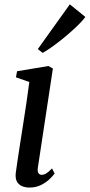

<svg xmlns="http://www.w3.org/2000/svg" viewBox="-20 -853 413 884"><path d="M116 10.5Q95.5 10.5 80.2 3.5Q65 -3.5 57.5 -18Q50 -32.5 52.5 -56Q54.5 -72.5 59.5 -105.5Q64.5 -138.5 71.2 -182.8Q78 -227 86 -277.2Q94 -327.5 101.5 -378.5Q109 -429.5 115 -475.5L53.5 -497L58.5 -525L203 -549L223.5 -537.5L154.5 -82.5Q151.5 -64 157 -56Q162.5 -48 171 -48Q181.5 -48 192.2 -54.2Q203 -60.5 219.5 -77.5L231.5 -54Q224.5 -44 208.8 -28.8Q193 -13.5 169.5 -1.5Q146 10.5 116 10.5ZM154 -627 301.5 -833 373 -775Q365 -763.5 348.5 -746.5Q332 -729.5 310.2 -710Q288.5 -690.5 264.8 -671.5Q241 -652.5 218.2 -636.2Q195.5 -620 176.5 -609.5Z"/></svg>

Font: Merriweather 60pt
Style: Italic
Weight: 400
Italic angle: -7.8°
Version: Version 2.101